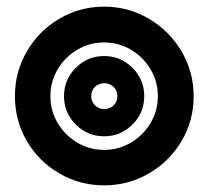

<svg xmlns="http://www.w3.org/2000/svg" viewBox="-20 -549 629 579"><path d="M25 -259Q25 -332 61 -394Q97 -456 159 -492.5Q221 -529 294 -529Q367 -529 429 -492.5Q491 -456 527.5 -394Q564 -332 564 -259Q564 -185 527.5 -123.5Q491 -62 429 -26Q367 10 294 10Q221 10 159 -26Q97 -62 61 -123.5Q25 -185 25 -259ZM294 -97Q338 -97 375 -119Q412 -141 434 -178Q456 -215 456 -259Q456 -303 434 -340Q412 -377 375 -399Q338 -421 294 -421Q250 -421 213 -399Q176 -377 154 -340Q132 -303 132 -259Q132 -215 154 -178Q176 -141 213 -119Q250 -97 294 -97ZM294 -138Q244 -138 208.5 -173.5Q173 -209 173 -259Q173 -309 208.5 -344.5Q244 -380 294 -380Q344 -380 379.5 -344.5Q415 -309 415 -259Q415 -209 379.5 -173.5Q344 -138 294 -138ZM294 -298Q278 -298 266.5 -287Q255 -276 255 -259Q255 -243 266.5 -231.5Q278 -220 294 -220Q311 -220 322.5 -231Q334 -242 334 -259Q334 -276 322.5 -287Q311 -298 294 -298Z"/></svg>

Font: Kanit Bold
Style: Regular
Weight: 700
Designer: Katatrad Team
Foundry: CadsonDemak
Version: Version 1.000